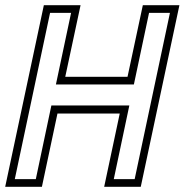

<svg xmlns="http://www.w3.org/2000/svg" viewBox="-32 -720 712 740"><path d="M-12 0 137 -700H278.5L219.5 -424H459.5L518.5 -700H659.5L510.5 0H369.5L429.5 -282.5H189.5L129.5 0ZM25 -29.5H106L166 -313.5H466.5L406.5 -29.5H487L623 -670.5H542.5L484 -394.5H183.5L242 -670.5H161Z"/></svg>

Font: Tourney Thin Light
Style: Italic
Weight: 300
Italic angle: -12°
Version: Version 1.015